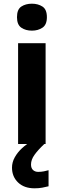

<svg xmlns="http://www.w3.org/2000/svg" viewBox="-20 -780 345 1040"><path d="M227 -546V0H78V-546ZM153 -760Q186 -760 210 -744.5Q234 -729 234 -687Q234 -646 210 -630Q186 -614 153 -614Q119 -614 95.5 -630Q72 -646 72 -687Q72 -729 95.5 -744.5Q119 -760 153 -760ZM148 111Q148 131 159 141Q170 151 187 151Q203 151 218 148Q233 145 243 142V229Q227 233 209 236.5Q191 240 167 240Q111 240 78 208.5Q45 177 45 128Q45 99 60 72Q75 45 99.5 22.5Q124 0 155 -17L220 0Q186 32 167 58.5Q148 85 148 111Z"/></svg>

Font: Noto Sans Armenian
Style: Bold
Weight: 700
Version: Version 2.007